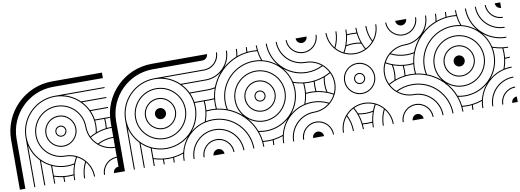

<svg xmlns="http://www.w3.org/2000/svg" viewBox="-72 -1450 5144 1899"><g transform="rotate(-10 2500.0 -500.0)"><path d="M945 0H1000V-55C970 -55 945 -30 945 0ZM445 -500C445 -469.6 469.6 -445 500 -445C530.4 -445 555 -469.6 555 -500C555 -530.4 530.4 -555 500 -555C469.6 -555 445 -530.4 445 -500ZM455 -500C455 -524.8 475.2 -545 500 -545C524.8 -545 545 -524.8 545 -500C545 -475.2 524.8 -455 500 -455C475.2 -455 455 -475.2 455 -500ZM345 -500C345 -414.4 414.4 -345 500 -345C585.6 -345 655 -414.4 655 -500C655 -585.6 585.6 -655 500 -655C414.4 -655 345 -585.6 345 -500ZM355 -500C355 -580 420 -645 500 -645C580 -645 645 -580 645 -500C645 -420 580 -355 500 -355C420 -355 355 -420 355 -500ZM145 0H155V-416C170.1 -353.7 201.8 -297.7 245 -253.1V0H255V-243.2C281.4 -217.9 311.8 -196.7 345 -180.6V0H355V-68.6C383.8 -58.9 413.9 -52 445 -48.3V0H455V-47.2C469.8 -45.7 484.8 -45 500 -45C516 -45 531.8 -45.8 547.4 -47.4C545.8 -31.9 545 -16 545 0H555C555 -79.2 575.7 -153.5 612 -217.9C639.4 -203.8 663.8 -184.7 684 -161.8C659.1 -113.2 645 -58.2 645 0H655C655 -55.1 667.9 -107.2 691 -153.5C724.8 -111.4 745 -58.1 745 0H755C755 -140.8 640.8 -255 500 -255C364.8 -255 255 -364.8 255 -500C255 -635.2 364.8 -745 500 -745C635.2 -745 745 -635.2 745 -500C745 -359.2 859.2 -245 1000 -245V-255C941.9 -255 888.6 -275.2 846.5 -309C892.8 -332.1 944.9 -345 1000 -345V-355C941.8 -355 886.8 -340.9 838.2 -316C815.3 -336.2 796.2 -360.6 782.1 -388C846.5 -424.3 920.8 -445 1000 -445V-455C984 -455 968.1 -454.2 952.6 -452.6C954.2 -468.1 955 -484 955 -500C955 -515.2 954.3 -530.2 952.8 -545H1000V-555H850.8C845.8 -586.6 836.8 -616.8 824.1 -645H1000V-655H819.4C803.3 -688.2 782.1 -718.6 756.8 -745H1000V-755H746.9C702.3 -798.2 646.3 -829.9 584 -845H1000V-855H500C304 -855 145 -696 145 -500ZM0 0H55V-500C55 -745.6 254.4 -945 500 -945H1000V-1000H500C224 -1000 0 -776 0 -500ZM355 -79.2V-175.9C399.3 -156 448.4 -145 500 -145C524.3 -145 548.1 -147.5 571.1 -152.1C560.4 -122 552.8 -90.3 548.6 -57.6C532.7 -55.9 516.4 -55 500 -55C449.2 -55 400.5 -63.5 355 -79.2ZM155 -500C155 -690.4 309.6 -845 500 -845C690.4 -845 845 -690.4 845 -500C845 -474.2 842.2 -449 836.8 -424.8C816.3 -416.9 796.6 -407.6 777.7 -397C763.1 -428.3 755 -463.2 755 -500C755 -640.8 640.8 -755 500 -755C359.2 -755 245 -640.8 245 -500C245 -359.2 359.2 -245 500 -245C536.8 -245 571.7 -236.9 603 -222.3C592.4 -203.4 583.1 -183.7 575.2 -163.2C551 -157.8 525.8 -155 500 -155C309.6 -155 155 -309.6 155 -500ZM847.9 -428.9C852.5 -451.9 855 -475.7 855 -500C855 -515.2 854 -530.3 852.2 -545H942.8C944.2 -530.2 945 -515.2 945 -500C945 -483.6 944.1 -467.3 942.4 -451.4C909.7 -447.2 878 -439.6 847.9 -428.9ZM845 0H855C855 -80 920 -145 1000 -145V-155C914.4 -155 845 -85.6 845 0Z M1945 0H2000V-55C1970 -55 1945 -30 1945 0ZM1145 0H1155V-416C1170.1 -353.7 1201.8 -297.7 1245 -253.1V0H1255V-243.2C1281.4 -217.9 1311.8 -196.7 1345 -180.6V0H1355V-68.6C1383.8 -58.9 1413.9 -52 1445 -48.3V0H1455V-47.2C1469.8 -45.7 1484.8 -45 1500 -45C1516.9 -45 1532 -45.8 1547.4 -47.4C1545.8 -31.8 1545 -16 1545 0H1555C1555 -16.4 1555.9 -32.7 1557.6 -48.6C1590.3 -52.8 1622 -60.4 1652.1 -71.1C1646.6 -44 1645 -21.7 1645 0H1655C1655 -23.3 1656.9 -47.4 1663.8 -77.8C1693.7 -205.7 1794.2 -306.7 1922.2 -336.2C1947.2 -342 1973.2 -345 2000 -345V-355C1975.7 -355 1951.9 -352.5 1928.9 -347.9C1939.6 -378 1947.2 -409.7 1951.4 -442.4C1967.3 -444.1 1983.6 -445 2000 -445V-455C1984 -455 1968.1 -454.2 1952.6 -452.6C1954.2 -468.1 1955 -484 1955 -500C1955 -515.2 1954.3 -530.2 1952.8 -545H2000V-555H1850.8C1845.8 -586.6 1836.8 -616.8 1824.1 -645H2000V-655H1819.4C1803.3 -688.2 1782.1 -718.6 1756.8 -745H2000V-755H1746.9C1702.3 -798.2 1646.3 -829.9 1584 -845H2000V-855H1500C1304 -855 1145 -696 1145 -500ZM1845 0H1855C1855 -80 1920 -145 2000 -145V-155C1914.4 -155 1845 -85.6 1845 0ZM1745 0H1755C1755 -135.2 1864.8 -245 2000 -245V-255C1859.2 -255 1745 -140.8 1745 0ZM1445 -500C1445 -469.6 1469.6 -445 1500 -445C1530.4 -445 1555 -469.6 1555 -500C1555 -530.4 1530.4 -555 1500 -555C1469.6 -555 1445 -530.4 1445 -500ZM1345 -500C1345 -414.4 1414.4 -345 1500 -345C1585.6 -345 1655 -414.4 1655 -500C1655 -585.6 1585.6 -655 1500 -655C1414.4 -655 1345 -585.6 1345 -500ZM1355 -500C1355 -580 1420 -645 1500 -645C1580 -645 1645 -580 1645 -500C1645 -420 1580 -355 1500 -355C1420 -355 1355 -420 1355 -500ZM1245 -500C1245 -359.2 1359.2 -245 1500 -245C1640.8 -245 1755 -359.2 1755 -500C1755 -640.8 1640.8 -755 1500 -755C1359.2 -755 1245 -640.8 1245 -500ZM1255 -500C1255 -635.2 1364.8 -745 1500 -745C1635.2 -745 1745 -635.2 1745 -500C1745 -364.8 1635.2 -255 1500 -255C1364.8 -255 1255 -364.8 1255 -500ZM1000 0H1055V-500C1055 -745.6 1254.4 -945 1500 -945H2000V-1000H1500C1224 -1000 1000 -776 1000 -500ZM1773.4 -273.1C1824.1 -334 1855 -412.5 1855 -500C1855 -515.2 1854 -530.3 1852.2 -545H1942.8C1944.2 -530.2 1945 -515.2 1945 -500C1945 -482.2 1944 -464.7 1941.9 -447.5C1937.7 -412 1929.4 -377.8 1917.3 -345.3C1863.5 -332.5 1814.6 -307.4 1773.4 -273.1ZM1355 -79.2V-175.9C1399.3 -156 1448.4 -145 1500 -145C1585.5 -145 1665.3 -175.6 1727.6 -227.3C1693.1 -186 1667.8 -136.7 1654.7 -82.7C1622.2 -70.6 1588 -62.3 1552.5 -58.1C1535.3 -56 1518.8 -55 1500 -55C1449.2 -55 1400.5 -63.5 1355 -79.2ZM1155 -500C1155 -690.4 1309.6 -845 1500 -845C1690.4 -845 1845 -690.4 1845 -500C1845 -304.6 1686.5 -155 1500 -155C1309.6 -155 1155 -309.6 1155 -500Z M2945 -1000C2945 -970 2970 -945 3000 -945V-1000ZM2000 -945C2030 -945 2055 -970 2055 -1000H2000ZM2000 0H2055C2055 -30 2030 -55 2000 -55ZM2945 0H3000V-55C2970 -55 2945 -30 2945 0ZM2000 -445C2018 -445 2035.3 -444 2052.5 -441.9C2088.9 -437.6 2124 -429 2157.2 -416.4C2282.2 -369.2 2373.6 -270.5 2416.4 -157.2C2429 -124 2437.6 -88.9 2441.9 -52.5C2444 -35.3 2445 -18 2445 0H2455C2455 -16 2454.2 -31.9 2452.6 -47.4C2468.1 -45.8 2484 -45 2500 -45C2516 -45 2531.9 -45.8 2547.4 -47.4C2545.8 -31.9 2545 -16 2545 0H2555C2555 -16 2555.9 -32.7 2557.6 -48.6C2590.3 -52.8 2622 -60.4 2652.1 -71.1C2646.6 -44 2645 -22 2645 0H2655C2655 -23 2656.9 -47.4 2663.8 -77.8C2693.7 -205.7 2794.2 -306.7 2922.2 -336.2C2947.2 -342 2973 -345 3000 -345V-355C2976 -355 2951.9 -352.5 2928.9 -347.9C2939.6 -378 2947.2 -409.7 2951.4 -442.4C2967.3 -444.1 2984 -445 3000 -445V-455C2984 -455 2968.1 -454.2 2952.6 -452.6C2954.2 -468.1 2955 -484 2955 -500C2955 -516 2954.2 -531.9 2952.6 -547.4C2968.1 -545.8 2984 -545 3000 -545V-555C2982 -555 2964.7 -556 2947.5 -558.1C2912 -562.3 2877.8 -570.6 2845.3 -582.7C2832.4 -636.7 2807.1 -686 2772.6 -727.3C2833.5 -676.2 2912 -645 3000 -645V-655C2805 -655 2655 -815 2655 -1000H2645C2645 -915 2675.8 -834.5 2727.9 -772.1C2686.5 -806.9 2637 -832.3 2582.7 -845.3C2570.6 -877.8 2562.3 -912 2558.1 -947.5C2556 -964.7 2555 -982 2555 -1000H2545C2545 -984 2545.8 -968.1 2547.4 -952.6C2531.9 -954.2 2516 -955 2500 -955C2484 -955 2468.1 -954.2 2452.6 -952.6C2454.2 -968.1 2455 -984 2455 -1000H2445C2445 -984 2444.1 -967.3 2442.4 -951.4C2409.7 -947.2 2378 -939.6 2347.9 -928.9C2352.5 -951.9 2355 -976 2355 -1000H2345C2345 -974 2342.2 -949 2336.8 -924.8C2286.4 -905.4 2240.3 -877.3 2200.4 -842.4C2234.6 -885.8 2255 -941 2255 -1000H2245C2245 -865 2135 -755 2000 -755V-745C2059 -745 2114.2 -765.4 2157.6 -799.6C2122.7 -759.7 2094.6 -713.6 2075.2 -663.2C2051 -657.8 2026 -655 2000 -655V-645C2024 -645 2048.1 -647.5 2071.1 -652.1C2060.4 -622 2052.8 -590.3 2048.6 -557.6C2032.7 -555.9 2016 -555 2000 -555V-545C2016 -545 2031.9 -545.8 2047.4 -547.4C2045.8 -531.9 2045 -516 2045 -500C2045 -484 2045.8 -468.1 2047.4 -452.6C2031.9 -454.2 2016 -455 2000 -455ZM2845 -1000C2845 -914 2914 -845 3000 -845V-855C2920 -855 2855 -920 2855 -1000ZM2745 -1000C2745 -859 2859 -745 3000 -745V-755C2865 -755 2755 -865 2755 -1000ZM2000 -845C2086 -845 2155 -914 2155 -1000H2145C2145 -920 2080 -855 2000 -855ZM2000 -145C2080 -145 2145 -80 2145 0H2155C2155 -86 2086 -155 2000 -155ZM2000 -245C2135 -245 2245 -135 2245 0H2255C2255 -141 2141 -255 2000 -255ZM2000 -345C2200 -345 2345 -181 2345 0H2355C2355 -187 2206 -355 2000 -355ZM2845 0H2855C2855 -80 2920 -145 3000 -145V-155C2914 -155 2845 -86 2845 0ZM2745 0H2755C2755 -135 2865 -245 3000 -245V-255C2859 -255 2745 -141 2745 0ZM2455 -500C2455 -524.8 2475.2 -545 2500 -545C2524.8 -545 2545 -524.8 2545 -500C2545 -475.2 2524.8 -455 2500 -455C2475.2 -455 2455 -475.2 2455 -500ZM2445 -500C2445 -469.6 2469.6 -445 2500 -445C2530.4 -445 2555 -469.6 2555 -500C2555 -530.4 2530.4 -555 2500 -555C2469.6 -555 2445 -530.4 2445 -500ZM2355 -500C2355 -580 2420 -645 2500 -645C2580 -645 2645 -580 2645 -500C2645 -420 2580 -355 2500 -355C2420 -355 2355 -420 2355 -500ZM2345 -500C2345 -414.4 2414.4 -345 2500 -345C2585.6 -345 2655 -414.4 2655 -500C2655 -585.6 2585.6 -655 2500 -655C2414.4 -655 2345 -585.6 2345 -500ZM2255 -500C2255 -635.2 2364.8 -745 2500 -745C2635.2 -745 2745 -635.2 2745 -500C2745 -364.8 2635.2 -255 2500 -255C2364.8 -255 2255 -364.8 2255 -500ZM2155 -500C2155 -695.4 2314.5 -845 2500 -845C2526.8 -845 2552.8 -842 2577.8 -836.2C2705.8 -806.7 2806.7 -705.8 2836.2 -577.8C2842 -552.8 2845 -526.8 2845 -500C2845 -304.6 2685.5 -155 2500 -155C2474.2 -155 2449 -157.8 2424.8 -163.2C2405.9 -212.4 2377.9 -258.9 2342.2 -299.7C2385.6 -265.5 2440.4 -245 2500 -245C2640.8 -245 2755 -359.2 2755 -500C2755 -640.8 2640.8 -755 2500 -755C2359.2 -755 2245 -640.8 2245 -500C2245 -440.5 2265.4 -385.8 2299.6 -342.4C2260.4 -376.7 2214.6 -405 2163.2 -424.8C2157.8 -449 2155 -474.2 2155 -500ZM2772.4 -272.3C2823.6 -333.2 2855 -412.1 2855 -500C2855 -524.3 2852.5 -548.1 2847.9 -571.1C2878 -560.4 2909.7 -552.8 2942.4 -548.6C2944.1 -532.7 2945 -516.4 2945 -500C2945 -482.2 2944 -464.7 2941.9 -447.5C2937.7 -412 2929.4 -377.8 2917.3 -345.3C2863.1 -332.4 2813.7 -306.9 2772.4 -272.3ZM2428.9 -152.1C2451.9 -147.5 2475.7 -145 2500 -145C2585.7 -145 2666 -176 2728.5 -228.4C2693.5 -186.9 2667.9 -137.2 2654.7 -82.7C2622.2 -70.6 2588 -62.3 2552.5 -58.1C2535.3 -56 2517.8 -55 2500 -55C2483.6 -55 2467.3 -55.9 2451.4 -57.6C2447.2 -90.3 2439.6 -122 2428.9 -152.1ZM2055 -500C2055 -517.8 2056 -535.3 2058.1 -552.5C2062.4 -588.9 2071 -624 2083.6 -657.2C2128.7 -776.4 2223.6 -871.3 2342.8 -916.4C2376 -929 2411.1 -937.6 2447.5 -941.9C2464.7 -944 2482.2 -945 2500 -945C2516.4 -945 2532.7 -944.1 2548.6 -942.4C2552.8 -909.7 2560.4 -878 2571.1 -847.9C2548.1 -852.5 2524.3 -855 2500 -855C2309.1 -855 2145 -701 2145 -500C2145 -475.7 2147.5 -451.9 2152.1 -428.9C2122 -439.6 2090.3 -447.2 2057.6 -451.4C2055.9 -467.3 2055 -483.6 2055 -500Z M3945 -1000C3945 -970 3970 -945 4000 -945V-1000ZM3000 -945C3030 -945 3055 -970 3055 -1000H3000ZM3000 0H3055C3055 -30 3030 -55 3000 -55ZM3945 0H4000V-55C3970 -55 3945 -30 3945 0ZM3245 0H3255C3255 -58.1 3275.2 -111.4 3309 -153.5C3332.1 -107.2 3345 -55.1 3345 0H3355C3355 -58.2 3340.9 -113.2 3316 -161.8C3336.2 -184.7 3360.6 -203.8 3388 -217.9C3424.3 -153.5 3445 -79.2 3445 0H3455C3455 -16 3454.2 -31.9 3452.6 -47.4C3468.1 -45.8 3484 -45 3500 -45C3516.9 -45 3532 -45.8 3547.4 -47.4C3545.8 -31.8 3545 -16 3545 0H3555C3555 -79.3 3575.7 -153.6 3612.1 -218.1C3639.5 -204 3663.9 -184.9 3684.1 -162C3659.1 -113.4 3645 -58.3 3645 0H3655C3655 -55.2 3668 -107.4 3691.1 -153.7C3724.9 -111.7 3745 -58.2 3745 0H3755C3755 -140.7 3641.8 -255 3500 -255C3359.2 -255 3245 -140.8 3245 0ZM3845 0H3855C3855 -80 3920 -145 4000 -145V-155C3914.4 -155 3845 -85.6 3845 0ZM3000 -145C3080 -145 3145 -80 3145 0H3155C3155 -85.6 3085.6 -155 3000 -155ZM3245 -1000C3245 -859.3 3358.2 -745 3500 -745C3640.8 -745 3755 -859.2 3755 -1000H3745C3745 -941.9 3724.8 -888.6 3691 -846.5C3667.9 -892.8 3655 -944.9 3655 -1000H3645C3645 -941.8 3659.1 -886.8 3684 -838.2C3663.8 -815.3 3639.4 -796.2 3612 -782.1C3575.7 -846.5 3555 -920.8 3555 -1000H3545C3545 -984 3545.8 -968.1 3547.4 -952.6C3531.9 -954.2 3516 -955 3500 -955C3483.1 -955 3468 -954.2 3452.6 -952.6C3454.2 -968.2 3455 -984 3455 -1000H3445C3445 -920.7 3424.3 -846.3 3387.9 -781.9C3360.5 -796 3336.1 -815.1 3315.9 -838C3340.9 -886.6 3355 -941.7 3355 -1000H3345C3345 -944.8 3332 -892.6 3308.9 -846.3C3275.1 -888.3 3255 -941.8 3255 -1000ZM3000 -845C3085.6 -845 3155 -914.4 3155 -1000H3145C3145 -920 3080 -855 3000 -855ZM3845 -1000C3845 -914.4 3914.4 -845 4000 -845V-855C3920 -855 3855 -920 3855 -1000ZM3000 -245C3140.8 -245 3255 -359.2 3255 -500C3255 -640.8 3140.8 -755 3000 -755V-745C3058.1 -745 3111.4 -724.8 3153.4 -691C3107.2 -667.9 3055.1 -655 3000 -655V-645C3058.2 -645 3113.2 -659.1 3161.8 -684C3184.7 -663.8 3203.8 -639.4 3217.9 -612C3153.5 -575.7 3079.2 -555 3000 -555V-545C3016 -545 3031.9 -545.8 3047.4 -547.4C3045.8 -531.8 3045 -516 3045 -500C3045 -484 3045.8 -468.1 3047.4 -452.6C3031.9 -454.2 3016 -455 3000 -455V-445C3079.2 -445 3153.5 -424.3 3217.9 -388C3203.8 -360.6 3184.7 -336.2 3161.8 -316C3113.2 -340.9 3058.2 -355 3000 -355V-345C3055.1 -345 3107.2 -332.1 3153.4 -309C3111.4 -275.2 3058.1 -255 3000 -255ZM3745 -500C3745 -359.2 3859.2 -245 4000 -245V-255C3941.9 -255 3888.6 -275.2 3846.5 -309C3892.8 -332.1 3944.9 -345 4000 -345V-355C3941.8 -355 3886.8 -340.9 3838.2 -316C3815.3 -336.2 3796.2 -360.6 3782.1 -388C3846.5 -424.3 3920.8 -445 4000 -445V-455C3984 -455 3968.1 -454.2 3952.6 -452.6C3954.2 -468.1 3955 -484 3955 -500C3955 -516 3954.2 -531.8 3952.6 -547.4C3968.1 -545.8 3984 -545 4000 -545V-555C3920.8 -555 3846.5 -575.7 3782.1 -612C3796.2 -639.4 3815.3 -663.8 3838.2 -684C3886.8 -659.1 3941.8 -645 4000 -645V-655C3944.9 -655 3892.8 -667.9 3846.5 -691C3888.6 -724.8 3941.9 -745 4000 -745V-755C3859.2 -755 3745 -640.8 3745 -500ZM3455 -500C3455 -525 3474.1 -545 3500 -545C3524.8 -545 3545 -524.8 3545 -500C3545 -475 3525.9 -455 3500 -455C3475.2 -455 3455 -475.2 3455 -500ZM3445 -500C3445 -469.6 3469.6 -445 3500 -445C3531.3 -445 3555 -469.8 3555 -500C3555 -530.4 3530.4 -555 3500 -555C3468.7 -555 3445 -530.2 3445 -500ZM3355 -500C3355 -580.1 3418.9 -645 3500 -645C3580 -645 3645 -580 3645 -500C3645 -419.9 3581.1 -355 3500 -355C3420 -355 3355 -420 3355 -500ZM3345 -500C3345 -414.4 3414.4 -345 3500 -345C3586.5 -345 3655 -414.5 3655 -500C3655 -585.6 3585.6 -655 3500 -655C3413.5 -655 3345 -585.5 3345 -500ZM3428.9 -152.1C3451.9 -147.5 3475.7 -145 3500 -145C3525.2 -145 3548.3 -147.5 3571.1 -152.1C3560.4 -122 3552.8 -90.3 3548.6 -57.6C3532.8 -55.9 3517.4 -55 3500 -55C3483.6 -55 3467.3 -55.9 3451.4 -57.6C3447.2 -90.3 3439.6 -122 3428.9 -152.1ZM3397 -222.3C3428.3 -236.9 3463.2 -245 3500 -245C3536.9 -245 3571.8 -236.9 3603.1 -222.5C3592.4 -203.5 3583.1 -183.7 3575.2 -163.2C3551 -157.8 3526.8 -155 3500 -155C3474.2 -155 3449 -157.8 3424.8 -163.2C3416.9 -183.7 3407.6 -203.4 3397 -222.3ZM3055 -500C3055 -516.4 3055.9 -532.7 3057.6 -548.6C3090.3 -552.8 3122 -560.4 3152.1 -571.1C3147.5 -548.1 3145 -524.3 3145 -500C3145 -475.7 3147.5 -451.9 3152.1 -428.9C3122 -439.6 3090.3 -447.2 3057.6 -451.4C3055.9 -467.3 3055 -483.6 3055 -500ZM3155 -500C3155 -525.8 3157.8 -551 3163.2 -575.2C3183.7 -583.1 3203.4 -592.4 3222.3 -603C3236.9 -571.7 3245 -536.8 3245 -500C3245 -463.2 3236.9 -428.3 3222.3 -397C3203.4 -407.6 3183.7 -416.9 3163.2 -424.8C3157.8 -449 3155 -474.2 3155 -500ZM3428.9 -847.9C3439.6 -878 3447.2 -909.7 3451.4 -942.4C3467.2 -944.1 3482.6 -945 3500 -945C3516.4 -945 3532.7 -944.1 3548.6 -942.4C3552.8 -909.7 3560.4 -878 3571.1 -847.9C3548.1 -852.5 3524.3 -855 3500 -855C3474.8 -855 3451.7 -852.5 3428.9 -847.9ZM3396.9 -777.5C3407.6 -796.5 3416.9 -816.3 3424.8 -836.8C3449 -842.2 3473.2 -845 3500 -845C3525.8 -845 3551 -842.2 3575.2 -836.8C3583.1 -816.3 3592.4 -796.6 3603 -777.7C3571.7 -763.1 3536.8 -755 3500 -755C3463.1 -755 3428.2 -763.1 3396.9 -777.5ZM3755 -500C3755 -536.8 3763.1 -571.7 3777.7 -603C3796.6 -592.4 3816.3 -583.1 3836.8 -575.2C3842.2 -551 3845 -525.8 3845 -500C3845 -474.2 3842.2 -449 3836.8 -424.8C3816.3 -416.9 3796.6 -407.6 3777.7 -397C3763.1 -428.3 3755 -463.2 3755 -500ZM3847.9 -428.9C3852.5 -451.9 3855 -475.7 3855 -500C3855 -524.3 3852.5 -548.1 3847.9 -571.1C3878 -560.4 3909.7 -552.8 3942.4 -548.6C3944.1 -532.7 3945 -516.4 3945 -500C3945 -483.6 3944.1 -467.3 3942.4 -451.4C3909.7 -447.2 3878 -439.6 3847.9 -428.9Z M4945 -1000C4945 -970 4970 -945 5000 -945V-1000ZM4000 -945C4030 -945 4055 -970 4055 -1000H4000ZM4000 0H4055C4055 -30 4030 -55 4000 -55ZM4945 0H5000V-55C4970 -55 4945 -30 4945 0ZM4000 -445C4018 -445 4035.3 -444 4052.5 -441.9C4088.9 -437.6 4124 -429 4157.2 -416.4C4282.2 -369.2 4373.6 -270.5 4416.4 -157.2C4429 -124 4437.6 -88.9 4441.9 -52.5C4444 -35.3 4445 -18 4445 0H4455C4455 -16 4454.2 -31.9 4452.6 -47.4C4468.1 -45.8 4484 -45 4500 -45C4516 -45 4531.9 -45.8 4547.4 -47.4C4545.8 -31.9 4545 -16 4545 0H4555C4555 -16 4555.9 -32.7 4557.6 -48.6C4590.3 -52.8 4622 -60.4 4652.1 -71.1C4646.6 -44 4645 -22 4645 0H4655C4655 -23 4656.9 -47.4 4663.8 -77.8C4693.7 -205.7 4794.2 -306.7 4922.2 -336.2C4947.2 -342 4973 -345 5000 -345V-355C4976 -355 4951.9 -352.5 4928.9 -347.9C4939.6 -378 4947.2 -409.7 4951.4 -442.4C4967.3 -444.1 4984 -445 5000 -445V-455C4984 -455 4968.1 -454.2 4952.6 -452.6C4954.2 -468.1 4955 -484 4955 -500C4955 -516 4954.2 -531.9 4952.6 -547.4C4968.1 -545.8 4984 -545 5000 -545V-555C4982 -555 4964.7 -556 4947.5 -558.1C4912 -562.3 4877.8 -570.6 4845.3 -582.7C4832.4 -636.7 4807.1 -686 4772.6 -727.3C4833.5 -676.2 4912 -645 5000 -645V-655C4805 -655 4655 -815 4655 -1000H4645C4645 -915 4675.8 -834.5 4727.9 -772.1C4686.5 -806.9 4637 -832.3 4582.7 -845.3C4570.6 -877.8 4562.3 -912 4558.1 -947.5C4556 -964.7 4555 -982 4555 -1000H4545C4545 -984 4545.8 -968.1 4547.4 -952.6C4531.9 -954.2 4516 -955 4500 -955C4484 -955 4468.1 -954.2 4452.6 -952.6C4454.2 -968.1 4455 -984 4455 -1000H4445C4445 -984 4444.1 -967.3 4442.4 -951.4C4409.7 -947.2 4378 -939.6 4347.9 -928.9C4352.5 -951.9 4355 -976 4355 -1000H4345C4345 -974 4342.2 -949 4336.8 -924.8C4286.4 -905.4 4240.3 -877.3 4200.4 -842.4C4234.6 -885.8 4255 -941 4255 -1000H4245C4245 -865 4135 -755 4000 -755V-745C4059 -745 4114.2 -765.4 4157.6 -799.6C4122.7 -759.7 4094.6 -713.6 4075.2 -663.2C4051 -657.8 4026 -655 4000 -655V-645C4024 -645 4048.1 -647.5 4071.1 -652.1C4060.4 -622 4052.8 -590.3 4048.6 -557.6C4032.7 -555.9 4016 -555 4000 -555V-545C4016 -545 4031.9 -545.8 4047.4 -547.4C4045.8 -531.9 4045 -516 4045 -500C4045 -484 4045.8 -468.1 4047.4 -452.6C4031.9 -454.2 4016 -455 4000 -455ZM4845 -1000C4845 -914 4914 -845 5000 -845V-855C4920 -855 4855 -920 4855 -1000ZM4745 -1000C4745 -859 4859 -745 5000 -745V-755C4865 -755 4755 -865 4755 -1000ZM4000 -845C4086 -845 4155 -914 4155 -1000H4145C4145 -920 4080 -855 4000 -855ZM4000 -145C4080 -145 4145 -80 4145 0H4155C4155 -86 4086 -155 4000 -155ZM4000 -245C4135 -245 4245 -135 4245 0H4255C4255 -141 4141 -255 4000 -255ZM4000 -345C4200 -345 4345 -181 4345 0H4355C4355 -187 4206 -355 4000 -355ZM4845 0H4855C4855 -80 4920 -145 5000 -145V-155C4914 -155 4845 -86 4845 0ZM4745 0H4755C4755 -135 4865 -245 5000 -245V-255C4859 -255 4745 -141 4745 0ZM4445 -500C4445 -469.6 4469.6 -445 4500 -445C4530.4 -445 4555 -469.6 4555 -500C4555 -530.4 4530.4 -555 4500 -555C4469.6 -555 4445 -530.4 4445 -500ZM4355 -500C4355 -580 4420 -645 4500 -645C4580 -645 4645 -580 4645 -500C4645 -420 4580 -355 4500 -355C4420 -355 4355 -420 4355 -500ZM4345 -500C4345 -414.4 4414.4 -345 4500 -345C4585.6 -345 4655 -414.4 4655 -500C4655 -585.6 4585.6 -655 4500 -655C4414.4 -655 4345 -585.6 4345 -500ZM4255 -500C4255 -635.2 4364.8 -745 4500 -745C4635.2 -745 4745 -635.2 4745 -500C4745 -364.8 4635.2 -255 4500 -255C4364.8 -255 4255 -364.8 4255 -500ZM4155 -500C4155 -695.4 4314.5 -845 4500 -845C4526.8 -845 4552.8 -842 4577.8 -836.2C4705.8 -806.7 4806.7 -705.8 4836.2 -577.8C4842 -552.8 4845 -526.8 4845 -500C4845 -304.6 4685.5 -155 4500 -155C4474.2 -155 4449 -157.8 4424.8 -163.2C4405.9 -212.4 4377.9 -258.9 4342.2 -299.7C4385.6 -265.5 4440.4 -245 4500 -245C4640.8 -245 4755 -359.2 4755 -500C4755 -640.8 4640.8 -755 4500 -755C4359.2 -755 4245 -640.8 4245 -500C4245 -440.5 4265.4 -385.8 4299.6 -342.4C4260.4 -376.7 4214.6 -405 4163.2 -424.8C4157.8 -449 4155 -474.2 4155 -500ZM4772.4 -272.3C4823.6 -333.2 4855 -412.1 4855 -500C4855 -524.3 4852.5 -548.1 4847.9 -571.1C4878 -560.4 4909.7 -552.8 4942.4 -548.6C4944.1 -532.7 4945 -516.4 4945 -500C4945 -482.2 4944 -464.7 4941.9 -447.5C4937.7 -412 4929.4 -377.8 4917.3 -345.3C4863.1 -332.4 4813.7 -306.9 4772.4 -272.3ZM4428.9 -152.1C4451.9 -147.5 4475.7 -145 4500 -145C4585.7 -145 4666 -176 4728.5 -228.4C4693.5 -186.9 4667.9 -137.2 4654.7 -82.7C4622.2 -70.6 4588 -62.3 4552.5 -58.1C4535.3 -56 4517.8 -55 4500 -55C4483.6 -55 4467.3 -55.9 4451.4 -57.6C4447.2 -90.3 4439.6 -122 4428.9 -152.1ZM4055 -500C4055 -517.8 4056 -535.3 4058.1 -552.5C4062.4 -588.9 4071 -624 4083.6 -657.2C4128.7 -776.4 4223.6 -871.3 4342.8 -916.4C4376 -929 4411.1 -937.6 4447.5 -941.9C4464.7 -944 4482.2 -945 4500 -945C4516.4 -945 4532.7 -944.1 4548.6 -942.4C4552.8 -909.7 4560.4 -878 4571.1 -847.9C4548.1 -852.5 4524.3 -855 4500 -855C4309.1 -855 4145 -701 4145 -500C4145 -475.7 4147.5 -451.9 4152.1 -428.9C4122 -439.6 4090.3 -447.2 4057.6 -451.4C4055.9 -467.3 4055 -483.6 4055 -500Z"/></g></svg>

Font: GlukFramesM7
Style: Medium
Weight: 500
Monospace: yes
Designer: gluk
Foundry: gluk
Version: Version 1.01